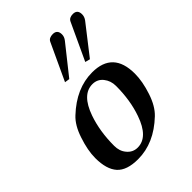

<svg xmlns="http://www.w3.org/2000/svg" viewBox="-219 -865 993 993"><g transform="rotate(-45 277.5 -368.0)"><path d="M502 -308Q502 -251 479 -182Q457 -115 419 -79Q318 17 201 17Q119 17 83.5 -22.5Q48 -62 48 -144Q48 -200 72 -271Q94 -338 132 -373Q234 -469 350 -469Q502 -469 502 -308ZM388 -332Q388 -370 366 -397.5Q344 -425 308 -425Q232 -425 192 -311Q162 -225 162 -120Q162 -81 183 -56Q206 -27 242 -27Q318 -27 358 -142Q388 -227 388 -332ZM526 -718Q526 -700 514 -684L390 -525L363 -532L457 -734Q466 -753 493 -753Q526 -753 526 -718ZM379 -718Q379 -700 366 -684L242 -528L215 -532L309 -734Q318 -753 346 -753Q379 -753 379 -718Z"/></g></svg>

Font: GFS Didot
Style: Bold Italic
Weight: 700
Italic angle: -12°
Designer: Designed by Takis Katsoulidis and George D. Matthiopoulos.
Foundry: Designed by Takis Katsoulidis and George D. Matthiopoulos.
Version: Version 1.0